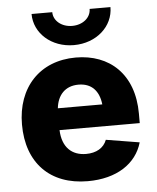

<svg xmlns="http://www.w3.org/2000/svg" viewBox="-54 -813 710 870"><g transform="rotate(-5 300.5 -378.5)"><path d="M310.5 10.3C442.9 10.3 532.2 -49.8 559.6 -144.5L407.7 -169.4C394 -132.8 359.4 -113.3 313.5 -113.3C249 -113.3 205.6 -152.3 202.6 -231.4H567.4V-274.4C567.4 -454.6 457.5 -552.7 304.2 -552.7C140.1 -552.7 35.2 -439.5 35.2 -271C35.2 -96.2 139.2 10.3 310.5 10.3ZM301.3 -609.4C403.8 -609.4 481 -678.7 481 -766.6H386.2C386.2 -727.1 349.6 -696.8 301.3 -696.8C253.4 -696.8 216.3 -727.1 216.3 -766.6H122.1C122.1 -678.7 199.2 -609.4 301.3 -609.4ZM203.6 -330.6C210 -390.6 245.6 -429.2 305.7 -429.2C365.2 -429.2 398.9 -392.6 405.8 -330.6Z"/></g></svg>

Font: Inter ExtraBold
Style: Regular
Weight: 800
Designer: Rasmus Andersson
Foundry: rsms
Version: Version 4.001;git-9221beed3